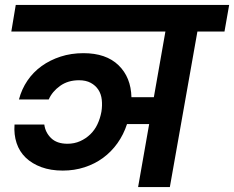

<svg xmlns="http://www.w3.org/2000/svg" viewBox="-20 -760 951 780"><path d="M44 -740H911L892 -632H782L670 0H541L586 -256H496Q482 -213 457 -178Q432 -143 398.5 -118.5Q365 -94 323.5 -80.5Q282 -67 235 -67Q186 -67 148 -81Q110 -95 84.5 -119.5Q59 -144 47.5 -178.5Q36 -213 39 -254H160Q164 -222 187.5 -199Q211 -176 254 -176Q282 -176 305.5 -186.5Q329 -197 347 -214.5Q365 -232 376 -255.5Q387 -279 392 -306Q396 -331 393.5 -354.5Q391 -378 379.5 -395.5Q368 -413 348.5 -423.5Q329 -434 301 -434Q256 -434 224 -411Q192 -388 178 -356H57Q68 -398 91.5 -432.5Q115 -467 149 -491.5Q183 -516 226 -530Q269 -544 319 -544Q411 -544 461.5 -495Q512 -446 514 -365H605L652 -632H26Z"/></svg>

Font: SVN-Poppins SemiBold
Style: Italic
Weight: 600
Italic angle: -10°
Designer: Ninad Kale (Devanagari), Jonny Pinhorn (Latin)
Foundry: Indian Type Foundry
Version: Version 3.002 2017; ttfautohint (v1.8.3)